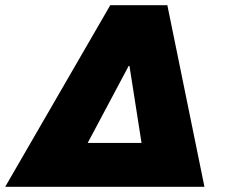

<svg xmlns="http://www.w3.org/2000/svg" viewBox="-51 -720 879 740"><path d="M-31 0 374 -700H594L737 0H521L448 -466H445L197 0ZM173 0 206 -169H575L548 0Z"/></svg>

Font: REM ExtraBold
Style: Italic
Weight: 800
Italic angle: -11°
Designer: Octavio Pardo
Foundry: Ashler Design
Version: Version 1.005;gftools[0.9.28]